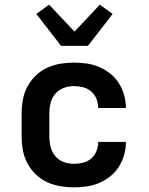

<svg xmlns="http://www.w3.org/2000/svg" viewBox="-20 -797 640 825"><path d="M298 8Q268 8 238.5 3Q209 -2 182 -14.5Q155 -27 133.5 -48Q112 -69 98 -95Q84 -121 78.5 -150.5Q73 -180 73 -210V-310Q73 -340 78.5 -369.5Q84 -399 98 -425Q112 -451 133.5 -472Q155 -493 182 -505.5Q209 -518 238.5 -523Q268 -528 298 -528Q325 -528 353 -524Q381 -520 406.5 -509Q432 -498 454 -480.5Q476 -463 491 -439Q506 -415 513.5 -388Q521 -361 521 -333H402Q402 -353 394.5 -372Q387 -391 372 -404Q357 -417 337 -422Q317 -427 298 -427Q275 -427 253.5 -419Q232 -411 217.5 -394Q203 -377 197.5 -354.5Q192 -332 192 -310V-210Q192 -188 197.5 -165.5Q203 -143 217.5 -126Q232 -109 253.5 -101Q275 -93 298 -93Q317 -93 337 -98Q357 -103 372 -116Q387 -129 394.5 -148Q402 -167 402 -187H521Q521 -159 513.5 -132Q506 -105 491 -81Q476 -57 454 -39.5Q432 -22 406.5 -11Q381 0 353 4Q325 8 298 8ZM242 -600 227 -620 136 -737 191 -777 300 -661 409 -777 464 -737 358 -600Z"/></svg>

Font: Iosevka Fixed Extended
Style: Bold
Weight: 700
Width: 7
Monospace: yes
Designer: Belleve Invis
Foundry: Belleve Invis
Version: Version 24.1.1; ttfautohint (v1.8.4)